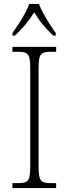

<svg xmlns="http://www.w3.org/2000/svg" viewBox="-20 -951 348 971"><path d="M43 0V-25H73Q97 -25 110 -30.5Q123 -36 128 -54Q133 -72 133 -109V-605Q133 -642 128 -660Q123 -678 110 -683.5Q97 -689 73 -689H43V-714H264V-689H235Q211 -689 198 -683.5Q185 -678 180 -660Q175 -642 175 -605V-109Q175 -72 180 -54Q185 -36 198 -30.5Q211 -25 235 -25H264V0ZM43 -784Q57 -803 74 -829Q91 -855 105.5 -882Q120 -909 128 -931H177Q185 -909 200 -882Q215 -855 231.5 -829Q248 -803 262 -784V-771H249Q217 -802 195 -828.5Q173 -855 153 -889Q132 -855 110 -828.5Q88 -802 56 -771H43Z"/></svg>

Font: Noto Serif Tamil SemiCondensed ExtraLight
Style: Italic
Weight: 200
Width: 4
Italic angle: -12°
Designer: Indian Type Foundry, Tom Grace, and the Monotype Design Team
Foundry: Monotype Imaging Inc.
Version: Version 2.003; ttfautohint (v1.8.4.7-5d5b)